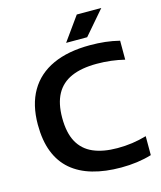

<svg xmlns="http://www.w3.org/2000/svg" viewBox="-137 -1046 968 1154"><g transform="rotate(-15 347.5 -469.0)"><path d="M473 9.5Q374 9.5 296.2 -12.8Q218.5 -35 164.5 -81Q110.5 -127 82.5 -198.5Q54.5 -270 54.5 -368.5Q54.5 -492.5 104 -577.5Q153.5 -662.5 248.5 -706Q343.5 -749.5 480 -749.5Q530 -749.5 574.5 -744.5Q619 -739.5 663 -728.5V-610.5Q622.5 -620.5 579.5 -625.8Q536.5 -631 490.5 -631Q395.5 -631 332.5 -603.2Q269.5 -575.5 238 -517.8Q206.5 -460 206.5 -370.5Q206.5 -277.5 238 -220Q269.5 -162.5 331 -135.8Q392.5 -109 481.5 -109Q529.5 -109 573.8 -115.2Q618 -121.5 663 -134.5V-16.5Q620 -3.5 572.2 3Q524.5 9.5 473 9.5ZM346 -800 452 -948H604.5L477 -800Z"/></g></svg>

Font: Encode Sans SC Expanded SemiBold
Style: Regular
Weight: 600
Width: 7
Designer: Multiple Designers
Foundry: Impallari Type
Version: Version 3.002